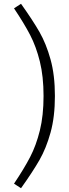

<svg xmlns="http://www.w3.org/2000/svg" viewBox="-20 -857 364 1014"><path d="M270 -350Q270 -240 247 -157Q224 -74 188.5 -12Q153 50 91 137L54 113Q107 34 139 -27.5Q171 -89 190.5 -168Q210 -247 210 -350Q210 -453 190.5 -532Q171 -611 139 -672.5Q107 -734 54 -813L91 -837Q153 -750 188.5 -688Q224 -626 247 -543Q270 -460 270 -350Z"/></svg>

Font: Fira Sans Light
Style: Regular
Weight: 300
Designer: bBox Type GmbH & Carrois Corporate GbR & Edenspiekermann AG
Foundry: bBox Type GmbH & Carrois Corporate GbR & Edenspiekermann AG
Version: Version 4.301